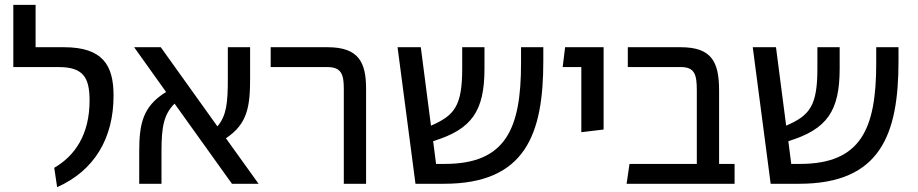

<svg xmlns="http://www.w3.org/2000/svg" viewBox="-20 -759 3791 793"><path d="M35 -482H222C322 -482 350 -441 350 -344C350 -203 289 -115 204 -66L216 14C369 -54 449 -187 449 -364C449 -489 405 -564 244 -564H127V-739H35Z M534 -564 666 -379C571 -321 555 -250 555 -134V0H647V-134C647 -237 657 -287 701 -331L938 0H1048L913 -188C1003 -247 1013 -321 1013 -436V-564H921V-436C921 -335 916 -282 878 -237L644 -564Z M1098 -482H1332C1391 -482 1400 -450 1400 -392V0H1492V-392C1492 -501 1462 -564 1333 -564H1098Z M1696 0H1814C2151 0 2224 -206 2224 -506V-564H2132V-497C2132 -227 2069 -82 1817 -82H1781L1769 -176C1929 -225 1981 -300 1981 -476V-564H1889V-476C1889 -321 1857 -282 1760 -240L1718 -564H1622Z M2381 -213 2473 -224V-564H2314L2304 -482H2381Z M3014 0V-82H2950V-385C2950 -503 2920 -564 2791 -564H2573V-482H2792C2850 -482 2858 -450 2858 -385V-82H2580L2568 0Z M3163 0H3281C3618 0 3691 -206 3691 -506V-564H3599V-497C3599 -227 3536 -82 3284 -82H3248L3236 -176C3396 -225 3448 -300 3448 -476V-564H3356V-476C3356 -321 3324 -282 3227 -240L3185 -564H3089Z"/></svg>

Font: FiraGO Unicode
Style: Regular
Weight: 400
Designer: bBox Type
Foundry: bBox Type GmbH
Version: Version 1.001;PS 001.001;hotconv 1.0.88;makeotf.lib2.5.64775